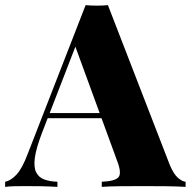

<svg xmlns="http://www.w3.org/2000/svg" viewBox="-38 -729 744 749"><path d="M383 -709 625 -84Q640 -49 656.5 -35Q673 -21 686 -20V0Q654 -2 609.5 -2.5Q565 -3 519 -3Q471 -3 428 -2.5Q385 -2 359 0V-20Q410 -22 424 -37.5Q438 -53 418 -104L252 -558L272 -588L126 -211Q103 -151 98 -114Q93 -77 103 -57Q113 -37 134.5 -29Q156 -21 186 -20V0Q151 -2 121.5 -2.5Q92 -3 58 -3Q38 -3 17.5 -2.5Q-3 -2 -18 0V-20Q4 -24 26.5 -48Q49 -72 71 -131L296 -709Q316 -707 339.5 -707Q363 -707 383 -709ZM435 -288V-268H137L147 -288Z"/></svg>

Font: Playfair Display ExtraBold
Style: Regular
Weight: 800
Designer: Claus Eggers Sørensen
Foundry: Claus Eggers Sørensen
Version: Version 1.203